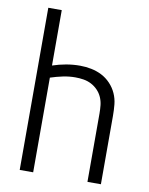

<svg xmlns="http://www.w3.org/2000/svg" viewBox="-83 -796 666 857"><g transform="rotate(10 250.0 -367.5)"><path d="M66 0V-735H127V-484Q157 -494 188 -499.5Q219 -505 251 -505Q276 -505 301.5 -500Q327 -495 349.5 -483.5Q372 -472 390 -453Q408 -434 418.5 -410.5Q429 -387 431.5 -361.5Q434 -336 434 -310V0H373V-310Q373 -329 371 -347.5Q369 -366 361.5 -383Q354 -400 341 -413.5Q328 -427 311.5 -435.5Q295 -444 276.5 -447Q258 -450 239 -450Q211 -450 182.5 -444Q154 -438 127 -429V0Z"/></g></svg>

Font: Iosevka SS04 Light
Style: Regular
Weight: 300
Monospace: yes
Designer: Belleve Invis
Foundry: Belleve Invis
Version: Version 19.0.0; ttfautohint (v1.8.4)